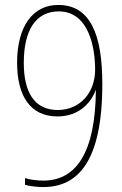

<svg xmlns="http://www.w3.org/2000/svg" viewBox="-20 -796 491 775"><path d="M155 -41C293 -41 393 -142 393 -457C393 -656 345 -776 215 -776C112 -776 49 -689 49 -543C49 -409 102 -326 212 -326C302 -326 349 -385 366 -432H367C365 -183 289 -67 155 -67C129 -67 100 -71 81 -77V-50C101 -44 131 -41 155 -41ZM213 -352C116 -352 76 -428 76 -542C76 -675 125 -750 217 -750C340 -750 364 -601 364 -515C364 -424 305 -352 213 -352Z"/></svg>

Font: Noto Sans Tamil UI Condensed Thin
Style: Regular
Weight: 100
Width: 3
Designer: Jelle Bosma - Monotype Design Team
Foundry: Monotype Imaging Inc.
Version: Version 2.004